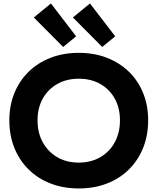

<svg xmlns="http://www.w3.org/2000/svg" viewBox="-20 -1077 910 1110"><path d="M500 -1057 646 -867 571 -805.5 401.5 -976ZM274.5 -1057 420 -867 345 -805.5 175.5 -976ZM435.5 12.5Q346.5 12.5 272.8 -16Q199 -44.5 145.5 -97.2Q92 -150 63 -222.2Q34 -294.5 34 -381.5Q34 -467.5 63.2 -539Q92.5 -610.5 145.8 -662.5Q199 -714.5 272.8 -743Q346.5 -771.5 435.5 -771.5Q524.5 -771.5 598 -743Q671.5 -714.5 725 -662.5Q778.5 -610.5 807.5 -539Q836.5 -467.5 836.5 -381.5Q836.5 -294.5 807.5 -222.2Q778.5 -150 725 -97.2Q671.5 -44.5 598 -16Q524.5 12.5 435.5 12.5ZM435 -137Q506 -137 559.8 -168.2Q613.5 -199.5 643.5 -254.5Q673.5 -309.5 673.5 -381.5Q673.5 -452.5 643.5 -506.8Q613.5 -561 559.8 -591.5Q506 -622 435.5 -622Q365 -622 311.2 -591.5Q257.5 -561 227.2 -506.8Q197 -452.5 197 -381.5Q197 -309.5 227.2 -254.5Q257.5 -199.5 311 -168.2Q364.5 -137 435 -137Z"/></svg>

Font: Hepta Slab ExtraLight
Style: Bold
Weight: 700
Version: Version 1.102